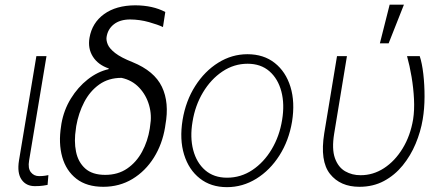

<svg xmlns="http://www.w3.org/2000/svg" viewBox="-20 -784 1903 816"><path d="M134.6 -545.5H177.6L103.7 -101.9Q98 -68.5 111.2 -52Q124.3 -35.5 146 -35.5Q160.9 -35.5 171.9 -37.3Q182.9 -39.1 185.7 -39.8L182.2 1.8Q176.8 2.8 163.2 5Q149.5 7.1 128.2 7.1Q90.9 7.1 71.6 -20.8Q52.2 -48.7 60.7 -101.9Z M360.4 -623.6Q371.4 -687.1 422.4 -724.1Q473.4 -761 554.7 -761.4Q630 -761 682.5 -733L672.6 -669Q652 -679 613.1 -690Q574.2 -701 532.7 -701.3Q489.7 -701 463.8 -680.6Q437.9 -660.2 432.9 -626.4Q430.8 -612.9 437.9 -595.3Q445 -577.8 469.5 -558.6Q494 -539.4 543.3 -519.9Q636 -482.2 668.1 -415.1Q700.3 -348 682.9 -252.8L681.5 -242.9Q669.7 -171.2 633.9 -114Q598 -56.8 543 -23.4Q487.9 9.9 419 9.9Q348.7 9.9 304.9 -24.1Q261 -58.2 244.5 -116.8Q228 -175.4 239.7 -248.6L241.1 -258.5Q251.4 -316.8 281.2 -365.2Q311.1 -413.7 353 -446.6Q394.9 -479.4 441.4 -490.1L442.5 -492.9Q396.7 -508.5 374.6 -543.5Q352.6 -578.5 360.4 -623.6ZM304 -248.2 302.6 -237.2Q294 -183.9 303.1 -139.4Q312.1 -94.8 342.3 -67.8Q372.5 -40.8 427.2 -40.8Q481.2 -40.8 520.4 -67.6Q559.7 -94.5 583.8 -139.2Q608 -183.9 616.5 -237.2L617.9 -248.2Q626.1 -293.7 613.6 -337Q601.2 -380.3 571.2 -411.9Q541.2 -443.5 496.4 -453.1Q441.4 -453.1 401.8 -424.9Q362.2 -396.7 337.9 -350Q313.6 -303.3 304 -248.2Z M944.6 11.4Q876.4 11.4 829.4 -25.6Q782.3 -62.5 762.4 -127Q742.5 -191.4 756 -274.5Q769.5 -355.5 809.7 -418.5Q849.8 -481.5 907.7 -517.6Q965.6 -553.6 1031.6 -553.6Q1100.5 -553.6 1147.5 -516.5Q1194.6 -479.4 1214.5 -414.8Q1234.4 -350.1 1221.2 -267Q1207.7 -186.4 1167.6 -123.4Q1127.5 -60.4 1069.4 -24.5Q1011.4 11.4 944.6 11.4ZM945 -28.8Q1003.6 -28.8 1052.6 -61.4Q1101.6 -94.1 1134.8 -149.9Q1168 -205.6 1179 -274.5Q1190 -341.3 1175.8 -395.2Q1161.6 -449.2 1125 -481.2Q1088.4 -513.1 1032.3 -513.1Q974.4 -513.1 925.2 -480.1Q876.1 -447.1 842.7 -391.3Q809.3 -335.6 798.3 -267Q786.9 -200.6 801.1 -146.5Q815.3 -92.3 852.1 -60.5Q888.8 -28.8 945 -28.8Z M1412.3 -545.5H1454.5L1400.2 -215.9Q1389.6 -150.9 1403.4 -112Q1417.3 -73.2 1446.9 -56.1Q1476.6 -39.1 1512.4 -39.4Q1565.3 -39.1 1611.9 -69.2Q1658.4 -99.4 1691.2 -153.2Q1724.1 -207 1735.8 -277Q1741.8 -315.7 1739.5 -362.6Q1737.2 -409.4 1729.2 -457.2Q1721.2 -505 1709.9 -545.5H1763.8Q1773.8 -515.6 1779.1 -469.6Q1784.4 -423.7 1784.3 -372.7Q1784.1 -321.7 1776.6 -277Q1767.8 -224.1 1746.4 -173.1Q1725.1 -122.2 1691.4 -80.8Q1657.7 -39.4 1611.7 -14.7Q1565.7 9.9 1507.5 9.9Q1426.1 9.9 1382.6 -44.7Q1339.1 -99.4 1358 -217.3ZM1594.5 -599.8 1636 -764.2H1696.7L1631.7 -599.8Z"/></svg>

Font: Inter Extra Light  BETA
Style: Italic
Weight: 200
Italic angle: 9.39999°
Designer: Rasmus Andersson
Foundry: rsms
Version: Version 3.011;git-f93a4a705